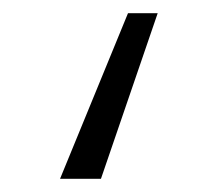

<svg xmlns="http://www.w3.org/2000/svg" viewBox="-20 -134 330 291"><path d="M219 -114H174L71 137H133Z"/></svg>

Font: FiraGO Light
Style: Regular
Weight: 300
Designer: bBox Type
Foundry: bBox Type GmbH
Version: Version 1.001;PS 001.001;hotconv 1.0.88;makeotf.lib2.5.64775